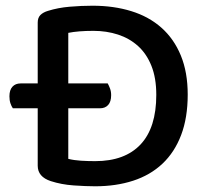

<svg xmlns="http://www.w3.org/2000/svg" viewBox="-20 -640 727 672"><path d="M313 12Q281 12 238 9Q195 6 158 -6Q112 -21 112 -60V-261H25Q20 -268 16.5 -278.5Q13 -289 13 -303Q13 -325 23.5 -336.5Q34 -348 52 -348H112V-561Q112 -578 121.5 -587.5Q131 -597 148 -602Q183 -613 224 -616.5Q265 -620 304 -620Q378 -620 439.5 -601Q501 -582 545 -543Q589 -504 613 -445.5Q637 -387 637 -309Q637 -228 614 -167.5Q591 -107 548.5 -67Q506 -27 446 -7.5Q386 12 313 12ZM307 -532Q254 -532 219 -525V-348H357Q361 -341 365 -330.5Q369 -320 369 -307Q369 -284 358.5 -272.5Q348 -261 330 -261H219V-84Q239 -79 263.5 -77.5Q288 -76 313 -76Q417 -76 472 -134.5Q527 -193 527 -308Q527 -367 510 -409.5Q493 -452 463 -479Q433 -506 393 -519Q353 -532 307 -532Z"/></svg>

Font: Baloo 2 Latin Medium
Style: Regular
Weight: 500
Designer: Sarang Kulkarni and Ek Type
Foundry: Ek Type
Version: Version 1.001